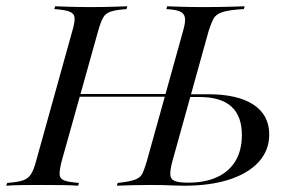

<svg xmlns="http://www.w3.org/2000/svg" viewBox="-35 -591 937 611"><path d="M337.1 0 339.5 -8.9Q379 -12.9 396 -19.8Q412.9 -26.6 419 -40.3Q425 -54 432.3 -78.2L547.6 -492.7Q555.6 -519.4 553.6 -533.9Q551.6 -548.4 537.9 -554.4Q524.2 -560.5 494.4 -562.1L496.8 -571Q514.5 -570.2 543.1 -569.4Q571.8 -568.5 612.1 -568.5Q658.1 -568.5 690.7 -569.4Q723.4 -570.2 743.5 -571L741.1 -562.1Q695.2 -559.7 673.8 -552.8Q652.4 -546 644.8 -531.9Q637.1 -517.7 629 -492.7L513.7 -78.2Q506.5 -51.6 506.9 -36.3Q507.3 -21 520.6 -15.3Q533.9 -9.7 562.9 -9.7Q617.7 -9.7 656 -27.4Q694.4 -45.2 714.5 -79Q734.7 -112.9 734.7 -161.3Q734.7 -221.8 701.2 -252Q667.7 -282.3 599.2 -282.3H557.3L559.7 -291.1H627.4Q721 -291.1 771.4 -258.1Q821.8 -225 821.8 -162.9Q821.8 -112.9 788.7 -76.2Q755.6 -39.5 695.2 -19.8Q634.7 0 550.8 0Q534.7 0 516.9 -0.8Q499.2 -1.6 480.6 -2Q462.1 -2.4 443.5 -2.4Q409.7 -2.4 382.3 -1.6Q354.8 -0.8 337.1 0ZM-15.3 0 -12.1 -8.9Q21 -11.3 37.9 -16.9Q54.8 -22.6 63.7 -36.7Q72.6 -50.8 79.8 -78.2L195.2 -492.7Q203.2 -520.2 202.4 -533.9Q201.6 -547.6 187.1 -553.6Q172.6 -559.7 137.9 -562.1L140.3 -571Q157.3 -570.2 187.1 -569.4Q216.9 -568.5 254 -568.5Q290.3 -568.5 320.2 -569.4Q350 -570.2 370.2 -571L367.7 -562.1Q334.7 -559.7 318.1 -554.4Q301.6 -549.2 293.5 -535.5Q285.5 -521.8 277.4 -492.7L161.3 -78.2Q154 -50 154.8 -35.9Q155.6 -21.8 170.2 -16.5Q184.7 -11.3 216.1 -8.9L213.7 0Q195.2 -1.6 165.3 -2Q135.5 -2.4 99.2 -2.4Q62.9 -2.4 33.1 -2Q3.2 -1.6 -15.3 0ZM200 -283.1 202.4 -291.9H505.6L503.2 -283.1Z"/></svg>

Font: Playfair 144pt
Style: Italic
Weight: 400
Italic angle: -15.6°
Designer: Claus Eggers Sørensen
Foundry: Claus Eggers Sørensen
Version: Version 2.001;gftools[0.9.30]